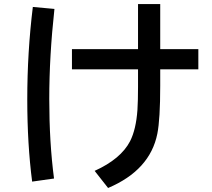

<svg xmlns="http://www.w3.org/2000/svg" viewBox="-20 -850 1040 942"><path d="M657.2 -830.1H766.1V-608.9H953.1V-509.8H766.1V-429.7Q766.1 -265.1 752 -194.3Q716.3 -15.1 510.3 72.3L444.3 -11.7Q572.8 -69.8 618.2 -157.2Q647.5 -214.8 654.3 -310.5Q657.2 -356 657.2 -424.8V-509.8H333V-608.9H657.2ZM137.7 41Q113.8 -143.1 113.8 -361.8Q113.8 -593.8 141.1 -815.9L247.1 -806.2Q221.7 -574.2 221.7 -364.3Q221.7 -150.9 245.1 25.9Z"/></svg>

Font: BIZ UDGothic
Style: Bold
Weight: 700
Monospace: yes
Designer: TypeBank Co., Ltd.
Foundry: Morisawa Inc.
Version: Version 1.05